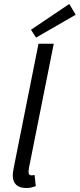

<svg xmlns="http://www.w3.org/2000/svg" viewBox="-20 -932 400 964"><path d="M112.5 12Q77.6 12 60.9 -4.5Q44.1 -21.1 44.1 -51.2Q44.1 -59.9 45.8 -70.2Q47.5 -80.5 49.6 -92.7L173.3 -712.4H249.9L125.4 -89.2Q124.4 -81.5 123.9 -76.7Q123.4 -71.8 123.4 -67.7Q123.4 -51.5 138.9 -51.5Q141.9 -51.5 144.8 -52Q147.6 -52.5 153.6 -53.5L159.6 2.3Q149.3 6.4 138 9.2Q126.6 12 112.5 12ZM160.8 -743.1 135.6 -782.6 327.9 -912.2 360 -858Z"/></svg>

Font: Source Sans Variable
Style: Italic
Weight: 200
Italic angle: -11°
Designer: Paul D. Hunt
Foundry: Adobe Systems Incorporated
Version: Version 3.006;hotconv 1.0.111;makeotfexe 2.5.65597